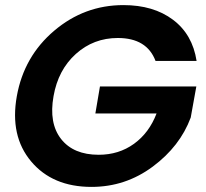

<svg xmlns="http://www.w3.org/2000/svg" viewBox="-20 -727 808 753"><path d="M464 -707Q582 -707 658.5 -649.5Q735 -592 751 -488H590Q556 -578 442 -578Q347 -578 277.5 -515.5Q208 -453 190 -350Q171 -244 219.5 -182Q268 -120 367 -120Q446 -120 505.5 -163Q565 -206 594 -282H354L372 -388H750L728 -266Q686 -153 579 -73.5Q472 6 339 6Q186 6 102 -94Q18 -194 46 -350Q74 -506 192.5 -606.5Q311 -707 464 -707Z"/></svg>

Font: Poppins SemiBold
Style: Italic
Weight: 600
Italic angle: -10°
Designer: Ninad Kale (Devanagari), Jonny Pinhorn (Latin)
Foundry: Indian Type Foundry
Version: Version 3.200;PS 1.000;hotconv 16.6.54;makeotf.lib2.5.65590